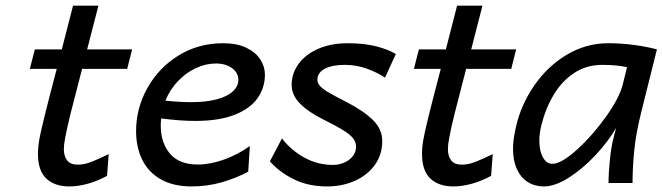

<svg xmlns="http://www.w3.org/2000/svg" viewBox="-20 -652 2360 684"><path d="M227.1 12.2Q174.8 12.2 145 -15.9Q115.2 -43.9 115.2 -104Q115.2 -125 118.7 -147Q123 -174.8 138.7 -238Q154.3 -301.3 182.1 -406.7H86.4L104 -476.1H200.2L240.2 -631.8H330.6L290.5 -476.1H450.7L433.1 -406.7H272.5L268.1 -389.6Q245.1 -301.8 231.9 -249.3Q218.8 -196.8 211.9 -159.2Q207.5 -137.2 207.5 -120.6Q207.5 -96.2 219 -80.8Q230.5 -65.4 257.3 -65.4Q278.8 -65.4 303.2 -74.5Q327.6 -83.5 367.2 -103L361.3 -25.4Q325.2 -5.9 290.5 3.2Q255.9 12.2 227.1 12.2Z M663.1 12.2Q597.7 12.2 553.2 -12.9Q508.8 -38.1 486.8 -82.8Q464.8 -127.4 464.8 -185.5Q464.8 -266.1 504.9 -338.1Q544.9 -410.2 615.7 -454.1Q686.5 -498 774.9 -498Q824.2 -498 857.9 -481.7Q891.6 -465.3 907.7 -439.7Q923.8 -414.1 923.8 -386.2Q923.8 -339.8 897.7 -302.5Q871.6 -265.1 816.2 -243.2Q760.7 -221.2 675.8 -221.2Q623 -221.2 554.2 -230Q552.7 -218.3 552.7 -205.1Q552.7 -143.6 585.4 -104.7Q618.2 -65.9 684.6 -65.9Q729 -65.9 778.6 -83.7Q828.1 -101.6 870.1 -131.8L864.3 -40.5Q820.8 -17.1 769.5 -2.4Q718.3 12.2 663.1 12.2ZM661.1 -288.1Q714.8 -288.1 752.7 -298.3Q790.5 -308.6 809.8 -326.7Q829.1 -344.7 829.1 -367.7Q829.1 -393.1 806.4 -409.4Q783.7 -425.8 749.5 -425.8Q713.4 -425.8 678 -409.4Q642.6 -393.1 614 -363Q585.4 -333 569.3 -293.5Q617.7 -288.1 661.1 -288.1Z M1209 -420.9Q1163.1 -420.9 1137 -407Q1110.8 -393.1 1110.8 -367.7Q1110.8 -355.5 1120.6 -345Q1130.4 -334.5 1149.9 -323Q1169.4 -311.5 1212.4 -289.6Q1274.4 -257.8 1308.1 -224.9Q1341.8 -191.9 1341.8 -149.4Q1341.8 -101.6 1315.7 -64.9Q1289.6 -28.3 1244.6 -8.1Q1199.7 12.2 1145 12.2Q1079.6 12.2 1028.6 -12.5Q977.5 -37.1 941.4 -77.1L984.4 -158.7Q1017.6 -116.2 1064.7 -90.3Q1111.8 -64.5 1166.5 -64.5Q1188 -64.5 1207 -73Q1226.1 -81.5 1237.3 -96.4Q1248.5 -111.3 1248.5 -129.4Q1248.5 -146 1237.5 -159.7Q1226.6 -173.3 1202.6 -188.2Q1178.7 -203.1 1134.3 -225.1Q1078.1 -252.9 1048.6 -283.2Q1019 -313.5 1019 -349.6Q1019 -390.1 1043.5 -424.1Q1067.9 -458 1113.3 -478Q1158.7 -498 1219.2 -498Q1277.8 -498 1321 -486.8Q1364.3 -475.6 1390.1 -459.5L1351.6 -375.5Q1325.7 -393.1 1287.8 -407Q1250 -420.9 1209 -420.9Z M1595.2 12.2Q1543 12.2 1513.2 -15.9Q1483.4 -43.9 1483.4 -104Q1483.4 -125 1486.8 -147Q1491.2 -174.8 1506.8 -238Q1522.5 -301.3 1550.3 -406.7H1454.6L1472.2 -476.1H1568.4L1608.4 -631.8H1698.7L1658.7 -476.1H1818.8L1801.3 -406.7H1640.6L1636.2 -389.6Q1613.3 -301.8 1600.1 -249.3Q1586.9 -196.8 1580.1 -159.2Q1575.7 -137.2 1575.7 -120.6Q1575.7 -96.2 1587.2 -80.8Q1598.6 -65.4 1625.5 -65.4Q1647 -65.4 1671.4 -74.5Q1695.8 -83.5 1735.4 -103L1729.5 -25.4Q1693.4 -5.9 1658.7 3.2Q1624 12.2 1595.2 12.2Z M2165 -157.7 2174.8 -196.3Q2147 -147.9 2101.6 -99.4Q2056.2 -50.8 2006.6 -19.3Q1957 12.2 1917.5 12.2Q1885.3 12.2 1860.4 -3.4Q1835.4 -19 1821.5 -49.3Q1807.6 -79.6 1807.6 -122.1Q1807.6 -155.3 1818.4 -201.2Q1835.9 -278.3 1882.6 -346.4Q1929.2 -414.6 1998 -456.3Q2066.9 -498 2147.5 -498Q2192.9 -498 2238.5 -491.9Q2284.2 -485.8 2320.3 -476.1L2264.6 -253.4Q2245.1 -174.8 2239.3 -113.8Q2233.4 -52.7 2233.4 0H2147.9Q2147.9 -35.2 2152.6 -81.5Q2157.2 -127.9 2165 -157.7ZM2125.5 -420.9Q2069.3 -420.9 2025.6 -392.1Q1981.9 -363.3 1952.9 -314.9Q1923.8 -266.6 1908.7 -206.1Q1901.4 -176.8 1901.4 -150.9Q1901.4 -114.7 1914.1 -91.6Q1926.8 -68.4 1947.8 -68.4Q1979.5 -68.4 2034.9 -118.4Q2090.3 -168.5 2138.7 -236.1Q2187 -303.7 2198.7 -351.6L2213.9 -412.6Q2177.2 -420.9 2125.5 -420.9Z"/></svg>

Font: Lesson One
Style: Italic
Weight: 400
Italic angle: -14°
Designer: But Ko, Victor Gaultney, Annie Olsen, Julie Remington, Don Collingsworth, Eric Hays, Becca Hirsbrunner
Version: Version 1.100